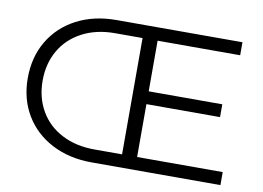

<svg xmlns="http://www.w3.org/2000/svg" viewBox="-75 -815 1272 930"><g transform="rotate(10 560.5 -350.0)"><path d="M1061 -64V0H427Q317 0 231.5 -44.5Q146 -89 99 -168Q52 -247 52 -349Q52 -452 99 -531.5Q146 -611 231 -655.5Q316 -700 427 -700H1046V-636H640V-387H1002V-324H640V-64ZM566 -64V-636H430Q339 -636 269.5 -599.5Q200 -563 162.5 -498Q125 -433 125 -349Q125 -266 162.5 -201Q200 -136 269.5 -100Q339 -64 430 -64Z"/></g></svg>

Font: Montserrat-Regular
Style: Regular
Weight: 400
Version: Version 7.200